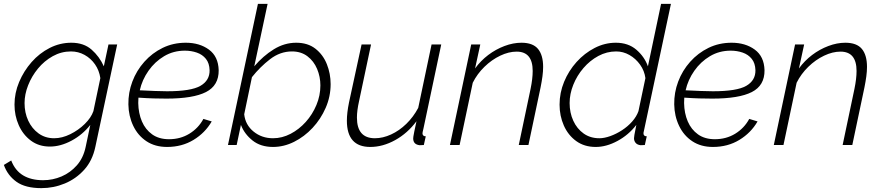

<svg xmlns="http://www.w3.org/2000/svg" viewBox="-49 -750 4562 993"><path d="M165 223Q82 223 36 190Q-10 157 -29 103L9 80Q29 132 70.5 157Q112 182 174 182Q224 182 269.5 162.5Q315 143 348.5 105Q382 67 394 10L418 -104Q378 -53 321 -22.5Q264 8 209 8Q152 8 111 -22.5Q70 -53 48 -102.5Q26 -152 26 -209Q26 -269 50 -326Q74 -383 114.5 -429Q155 -475 208 -502Q261 -529 320 -529Q384 -529 424.5 -493.5Q465 -458 488 -407L512 -520H557L444 10Q429 81 386.5 128Q344 175 286 199Q228 223 165 223ZM231 -35Q272 -35 314.5 -56Q357 -77 389.5 -109Q422 -141 434 -175L470 -346Q464 -386 442.5 -417Q421 -448 388.5 -466Q356 -484 318 -484Q268 -484 224 -459.5Q180 -435 147.5 -395.5Q115 -356 96.5 -309Q78 -262 78 -217Q78 -167 97 -126Q116 -85 150.5 -60Q185 -35 231 -35Z M815 10Q753 10 708.5 -19.5Q664 -49 640 -99.5Q616 -150 615 -210Q614 -271 635.5 -328Q657 -385 697.5 -430.5Q738 -476 792.5 -502.5Q847 -529 912 -529Q983 -529 1031.5 -493.5Q1080 -458 1082 -387Q1083 -308 1016.5 -274Q950 -240 812 -240Q781 -240 745.5 -241Q710 -242 667 -245Q666 -231 666 -217Q667 -164 685 -122Q703 -80 738 -55Q773 -30 825 -30Q884 -30 930.5 -58.5Q977 -87 1003 -135L1046 -122Q1012 -63 952 -26.5Q892 10 815 10ZM907 -488Q848 -488 800 -459.5Q752 -431 719 -384Q686 -337 674 -283Q718 -281 751.5 -279.5Q785 -278 815 -278Q939 -278 987.5 -306Q1036 -334 1035 -387Q1034 -423 1016 -445.5Q998 -468 969 -478Q940 -488 907 -488Z M1363 10Q1299 10 1257 -23.5Q1215 -57 1197 -104L1175 0H1130L1285 -730H1335L1266 -407Q1312 -461 1367 -495Q1422 -529 1483 -529Q1543 -529 1582.5 -498Q1622 -467 1641.5 -418Q1661 -369 1661 -315Q1661 -251 1635.5 -192.5Q1610 -134 1567.5 -88.5Q1525 -43 1472 -16.5Q1419 10 1363 10ZM1363 -35Q1410 -35 1454 -58Q1498 -81 1532.5 -119.5Q1567 -158 1587.5 -207Q1608 -256 1608 -308Q1608 -353 1591 -393.5Q1574 -434 1541 -459Q1508 -484 1461 -484Q1400 -484 1348 -444Q1296 -404 1254 -351L1214 -159Q1220 -104 1262.5 -69.5Q1305 -35 1363 -35Z M1866 10Q1745 10 1745 -126Q1745 -166 1756 -220L1821 -520H1870L1808 -227Q1797 -178 1797 -142Q1797 -35 1890 -35Q1931 -35 1973.5 -54.5Q2016 -74 2052.5 -109.5Q2089 -145 2114 -192L2183 -520H2233L2141 -85Q2139 -77 2137.5 -70Q2136 -63 2136 -61Q2136 -45 2153 -45L2143 0Q2129 1 2121 1Q2088 -3 2088 -34Q2088 -38 2089 -44.5Q2090 -51 2093.5 -69Q2097 -87 2105 -123Q2059 -61 1995 -25.5Q1931 10 1866 10Z M2388 -520H2435L2408 -396Q2437 -436 2476 -465.5Q2515 -495 2560 -512Q2605 -529 2648 -529Q2707 -529 2733.5 -497Q2760 -465 2760 -404Q2760 -381 2756.5 -355Q2753 -329 2747 -299L2684 0H2634L2695 -290Q2706 -343 2706 -383Q2706 -483 2623 -483Q2582 -483 2538 -462Q2494 -441 2456.5 -404.5Q2419 -368 2396 -322L2328 0H2278Z M3032 10Q2973 10 2931 -20.5Q2889 -51 2867 -101Q2845 -151 2845 -209Q2845 -270 2868.5 -327Q2892 -384 2933 -429.5Q2974 -475 3026.5 -502Q3079 -529 3136 -529Q3200 -529 3242 -493Q3284 -457 3302 -407L3370 -730H3421L3281 -72Q3279 -65 3279 -60Q3279 -45 3296 -45L3286 0Q3272 1 3264 1Q3247 -1 3238.5 -11Q3230 -21 3230 -35Q3230 -40 3232 -52Q3234 -64 3242 -104Q3202 -52 3144.5 -21Q3087 10 3032 10ZM3051 -35Q3076 -35 3107 -46Q3138 -57 3168 -76.5Q3198 -96 3220.5 -121.5Q3243 -147 3253 -175L3289 -346Q3284 -384 3261.5 -415.5Q3239 -447 3206.5 -465.5Q3174 -484 3138 -484Q3089 -484 3045.5 -460.5Q3002 -437 2968.5 -398Q2935 -359 2916 -311.5Q2897 -264 2897 -217Q2897 -167 2916 -125.5Q2935 -84 2969.5 -59.5Q3004 -35 3051 -35Z M3638 10Q3576 10 3531.5 -19.5Q3487 -49 3463 -99.5Q3439 -150 3438 -210Q3437 -271 3458.5 -328Q3480 -385 3520.5 -430.5Q3561 -476 3615.5 -502.5Q3670 -529 3735 -529Q3806 -529 3854.5 -493.5Q3903 -458 3905 -387Q3906 -308 3839.5 -274Q3773 -240 3635 -240Q3604 -240 3568.5 -241Q3533 -242 3490 -245Q3489 -231 3489 -217Q3490 -164 3508 -122Q3526 -80 3561 -55Q3596 -30 3648 -30Q3707 -30 3753.5 -58.5Q3800 -87 3826 -135L3869 -122Q3835 -63 3775 -26.5Q3715 10 3638 10ZM3730 -488Q3671 -488 3623 -459.5Q3575 -431 3542 -384Q3509 -337 3497 -283Q3541 -281 3574.5 -279.5Q3608 -278 3638 -278Q3762 -278 3810.5 -306Q3859 -334 3858 -387Q3857 -423 3839 -445.5Q3821 -468 3792 -478Q3763 -488 3730 -488Z M4063 -520H4110L4083 -396Q4112 -436 4151 -465.5Q4190 -495 4235 -512Q4280 -529 4323 -529Q4382 -529 4408.5 -497Q4435 -465 4435 -404Q4435 -381 4431.5 -355Q4428 -329 4422 -299L4359 0H4309L4370 -290Q4381 -343 4381 -383Q4381 -483 4298 -483Q4257 -483 4213 -462Q4169 -441 4131.5 -404.5Q4094 -368 4071 -322L4003 0H3953Z"/></svg>

Font: Raleway Light
Style: Italic
Weight: 300
Italic angle: -12°
Designer: Matt McInerney, Pablo Impallari, Rodrigo Fuenzalida
Foundry: Matt McInerney, Pablo Impallari, Rodrigo Fuenzalida
Version: Version 4.026